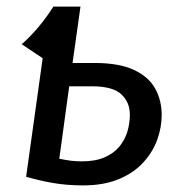

<svg xmlns="http://www.w3.org/2000/svg" viewBox="-20 -547 550 579"><path d="M141 -527.1 108.7 -371.5 45.6 -413.6Q71.7 -436.7 95.8 -465.3Q119.9 -493.9 141 -527.1ZM198.8 -357.1H265.3Q338.3 -357.1 382.9 -336.7Q427.5 -316.2 447.5 -280.7Q467.6 -245.1 467.6 -200Q467.6 -163.1 454.1 -125.5Q440.6 -88 411.6 -56.5Q382.6 -25 337.5 -6.5Q292.4 12.1 230.3 12.1Q181.2 12.1 138.6 4.6Q96 -3 58.8 -14L108.7 -371.5L141 -527.1H222.7ZM227.4 -60.4Q267.2 -60.4 295 -72.4Q322.9 -84.4 339.8 -104.8Q356.7 -125.3 364.2 -150.2Q371.6 -175.1 371.6 -201Q371.6 -238.8 345.8 -262.7Q319.9 -286.7 258.2 -286.7H188.7L158.8 -68.4Q177.7 -64.4 193.1 -62.4Q208.5 -60.4 227.4 -60.4Z"/></svg>

Font: Fira Sans Variable
Style: Italic
Weight: 397
Italic angle: -8°
Designer: Carrois Corporate & Edenspiekermann AG
Foundry: Carrois Corporate GbR & Edenspiekermann AG
Version: Version 4.202